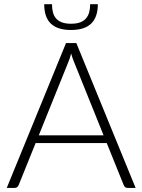

<svg xmlns="http://www.w3.org/2000/svg" viewBox="-20 -918 696 938"><path d="M486 -257 342 -614.5Q334.5 -632 327.5 -656.5Q324.5 -644.5 321 -633.8Q317.5 -623 313.5 -614L169.5 -257ZM642.5 0H603Q596 0 591.5 -3.8Q587 -7.5 584.5 -13.5L501.5 -219H154L71 -13.5Q69 -8 64 -4Q59 0 52 0H13L302.5 -707.5H353ZM327 -771.5Q261 -771.5 228.5 -802.5Q196 -833.5 196 -897.5H234Q234 -875 238.8 -857.2Q243.5 -839.5 254.5 -827.2Q265.5 -815 283.2 -808.5Q301 -802 327 -802Q353 -802 370.8 -808.5Q388.5 -815 399.5 -827.2Q410.5 -839.5 415.5 -857.2Q420.5 -875 420.5 -897.5H458Q458 -835 425.8 -803.2Q393.5 -771.5 327 -771.5Z"/></svg>

Font: LatoLatin Light
Style: Regular
Weight: 300
Designer: Lukasz Dziedzic with Adam Twardoch and Botio Nikoltchev
Foundry: tyPoland Lukasz Dziedzic
Version: Version 2.015; 2015-08-06; http://www.latofonts.com/